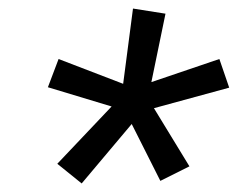

<svg xmlns="http://www.w3.org/2000/svg" viewBox="-20 -842 556 449"><path d="M171 -413 114 -459 241 -593 92 -638 117 -704 268 -646 291 -822 367 -810 334 -650 493 -704 516 -637 340 -589 423 -453 355 -419 288 -552Z"/></svg>

Font: Iosevka Term Oblique
Style: Regular
Weight: 400
Italic angle: -9°
Monospace: yes
Designer: Belleve Invis
Foundry: Belleve Invis
Version: Version 31.4.0